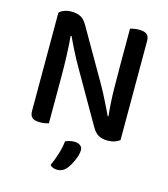

<svg xmlns="http://www.w3.org/2000/svg" viewBox="-122 -709 904 1034"><g transform="rotate(15 329.5 -192.5)"><path d="M582 -14Q571 -5 554 1Q537 7 514 7Q486 7 465.5 -3.5Q445 -14 428 -43L263 -330Q252 -349 240.5 -370Q229 -391 218.5 -412Q208 -433 198.5 -452.5Q189 -472 182 -487L177 -486Q182 -434 184 -374.5Q186 -315 186 -262V-1Q179 1 165.5 3.5Q152 6 138 6Q108 6 94.5 -5Q81 -16 81 -42V-590Q91 -601 109.5 -607.5Q128 -614 149 -614Q177 -614 198 -604Q219 -594 236 -565L402 -277Q413 -258 424 -237Q435 -216 445.5 -195Q456 -174 465.5 -154.5Q475 -135 482 -120L486 -121Q478 -197 477 -271.5Q476 -346 476 -417V-607Q484 -609 497 -611.5Q510 -614 525 -614Q555 -614 568.5 -603Q582 -592 582 -566ZM342 207Q323 229 293 229Q267 229 253 213Q269 177 280.5 139.5Q292 102 295 70Q319 59 344 59Q364 59 377 68Q390 77 390 95Q390 107 385.5 123Q381 139 374 154.5Q367 170 358.5 184Q350 198 342 207Z"/></g></svg>

Font: Baloo Paaji 2 Medium
Style: Regular
Weight: 500
Designer: Shuchita Grover, Noopur Datye and Ek Type
Foundry: Ek Type
Version: Version 1.640;hotconv 1.0.111;makeotfexe 2.5.65597; ttfautoh